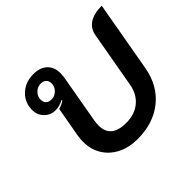

<svg xmlns="http://www.w3.org/2000/svg" viewBox="-141 -775 965 965"><g transform="rotate(-45 341.5 -292.0)"><path d="M133 -175Q133 -193 136 -214L165 -377Q191 -384 207 -397L204 -401Q194 -394 178.5 -389.5Q163 -385 148 -385Q113 -385 89 -409.5Q65 -434 65 -469Q65 -523 102.5 -558Q140 -593 197 -593Q244 -593 270.5 -568Q297 -543 297 -499Q297 -491 295 -473L249 -212Q246 -194 246 -178Q246 -89 354 -89Q414 -89 453.5 -121.5Q493 -154 503 -212L556 -511Q563 -551 595.5 -572Q628 -593 683 -593L616 -214Q597 -110 523 -50.5Q449 9 337 9Q276 9 230 -14.5Q184 -38 158.5 -79.5Q133 -121 133 -175ZM229 -495Q229 -513 218.5 -523Q208 -533 189 -533Q166 -533 149 -516Q132 -499 132 -476Q132 -458 142.5 -448Q153 -438 172 -438Q195 -438 212 -455Q229 -472 229 -495Z"/></g></svg>

Font: K2D SemiBold
Style: Italic
Weight: 600
Italic angle: -10°
Designer: Katatrad Aksorn Co.,Ltd.
Foundry: Cadson Demak Co.,Ltd.
Version: Version 1.000; ttfautohint (v1.6)